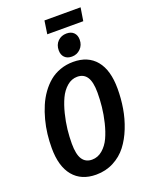

<svg xmlns="http://www.w3.org/2000/svg" viewBox="-184 -1106 944 1214"><g transform="rotate(-20 288.0 -499.0)"><path d="M501 -924.8H258.8L272 -1013.2H515.1ZM357.9 -738.8Q326.7 -738.8 309.3 -756.6Q292 -774.4 292 -804.2Q292 -841.8 315.4 -865Q338.9 -888.2 374 -888.2Q405.3 -888.2 422.6 -870.6Q439.9 -853 439.9 -823.2Q439.9 -786.6 416 -762.7Q392.1 -738.8 357.9 -738.8ZM352.1 -705.1Q451.7 -705.1 505.4 -639.9Q559.1 -574.7 559.1 -450.2Q559.1 -383.3 548.3 -318.8Q537.6 -254.4 513.4 -193.4Q489.3 -132.3 453.9 -86.4Q418.5 -40.5 365.2 -12.7Q312 15.1 247.1 15.1Q147.5 15.1 93.3 -50.3Q39.1 -115.7 39.1 -238.8Q39.1 -285.2 44.4 -331.5Q49.8 -377.9 62 -424.3Q74.2 -470.7 91.8 -511.7Q109.4 -552.7 135 -588.4Q160.6 -624 191.9 -649.9Q223.1 -675.8 264.2 -690.4Q305.2 -705.1 352.1 -705.1ZM344.2 -607.9Q306.2 -607.9 274.9 -581.1Q243.7 -554.2 224.4 -512.7Q205.1 -471.2 191.9 -418.2Q178.7 -365.2 173.3 -316.4Q168 -267.6 168 -222.2Q168 -149.4 189.9 -116.2Q211.9 -83 254.9 -83Q293.9 -83 325.4 -109.9Q356.9 -136.7 376 -178Q395 -219.2 408 -272.5Q420.9 -325.7 426 -374.5Q431.2 -423.3 431.2 -469.2Q431.2 -541.5 409.4 -574.7Q387.7 -607.9 344.2 -607.9Z"/></g></svg>

Font: Fira Sans Compressed Medium
Style: Italic
Weight: 500
Width: 3
Italic angle: -8°
Designer: Carrois Corporate & Edenspiekermann AG
Foundry: Carrois Corporate GbR & Edenspiekermann AG
Version: Version 4.203;PS 004.203;hotconv 1.0.88;makeotf.lib2.5.64775